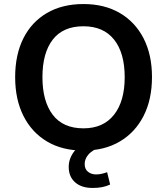

<svg xmlns="http://www.w3.org/2000/svg" viewBox="-20 -735 827 950"><path d="M55 -353Q55 -464 95.5 -545Q136 -626 212 -670.5Q288 -715 393 -715Q497 -715 573 -670.5Q649 -626 690.5 -545Q732 -464 732 -354Q732 -243 690.5 -161.5Q649 -80 573 -35Q497 10 393 10Q288 10 212.5 -35Q137 -80 96 -161.5Q55 -243 55 -353ZM190 -353Q190 -234 241 -167Q292 -100 393 -100Q491 -100 544 -167Q597 -234 597 -353Q597 -473 544.5 -539Q492 -605 393 -605Q292 -605 241 -539Q190 -473 190 -353ZM438 195Q383 195 351.5 167Q320 139 320 91Q320 49 348 13Q376 -23 422 -42L460 0Q443 7 429 18.5Q415 30 407 45Q399 60 399 77Q399 102 415.5 115Q432 128 455 128Q470 128 483 125Q496 122 510 117L525 178Q506 187 485 191Q464 195 438 195Z"/></svg>

Font: Mulish ExtraLight
Style: Bold
Weight: 700
Version: Version 3.603